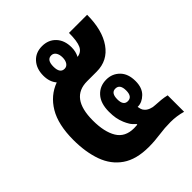

<svg xmlns="http://www.w3.org/2000/svg" viewBox="-182 -707 809 809"><g transform="rotate(-45 222.5 -302.5)"><path d="M228 7Q154 7 109 -24Q64 -55 44 -110.5Q24 -166 24 -239Q24 -330 56.5 -384.5Q89 -439 146 -460Q126 -483 126 -520Q126 -561 149 -586.5Q172 -612 210 -612Q248 -612 271.5 -587Q295 -562 295 -520Q295 -494 284 -474Q309 -477 319.5 -499Q330 -521 330 -571H438Q438 -480 400.5 -426.5Q363 -373 297 -373H240Q140 -373 140 -239Q140 -171 163.5 -132Q187 -93 240 -93Q245 -93 250.5 -93.5Q256 -94 260 -94V-98Q246 -110 239 -121.5Q232 -133 227 -145Q220 -162 217 -178.5Q214 -195 214 -217Q214 -267 238.5 -294Q263 -321 302 -321Q337 -321 361 -297Q385 -273 385 -229Q385 -189 363 -167.5Q341 -146 316 -146H314Q315 -139 317.5 -131Q320 -123 326 -117Q333 -109 346 -104Q359 -99 371 -99Q390 -98 405.5 -96.5Q421 -95 438 -91V7Q403 -3 367 -3Q332 -3 297.5 2Q263 7 228 7ZM210 -477Q223 -477 230.5 -488Q238 -499 238 -517Q238 -535 230.5 -546Q223 -557 210 -557Q183 -557 183 -517Q183 -477 210 -477ZM302 -192Q329 -192 329 -229Q329 -267 302 -267Q276 -267 276 -229Q276 -192 302 -192Z"/></g></svg>

Font: Noto Sans Thai Looped UI Condensed
Style: Bold
Weight: 700
Width: 3
Designer: Cadson Demak Team
Foundry: Cadson Demak Co., Ltd.
Version: Version 1.000